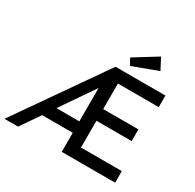

<svg xmlns="http://www.w3.org/2000/svg" viewBox="-192 -1128 1354 1336"><g transform="rotate(30 484.5 -460.0)"><path d="M5 0 493 -700H894V-607H566V-402H849V-308H566V-93H894V0H465V-153H219L114 0ZM281 -245H465V-513ZM549 -807 732 -920 779 -830 577 -755Z"/></g></svg>

Font: Easer Grotesk
Style: Regular
Weight: 400
Designer: Boardeaser, Bonnie Shaver-Troup, Thomas Jockin
Foundry: Lexend
Version: Version 1.008;Glyphs 3.1.2 (3151)